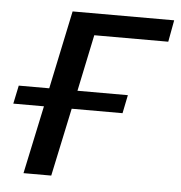

<svg xmlns="http://www.w3.org/2000/svg" viewBox="-43 -564 572 606"><g transform="rotate(5 242.5 -261.0)"><path d="M472.2 -453.1H237.8L200.2 -273.9H359.9L348.1 -215.8H187L141.1 0H53.2L99.1 -215.8H2L14.2 -273.9H110.8L163.1 -522H484.9Z"/></g></svg>

Font: Rawline Medium
Style: Italic
Weight: 500
Italic angle: -12°
Designer: Matt McInerney, Pablo Impallari, Rodrigo Fuenzalida
Foundry: Matt McInerney, Pablo Impallari, Rodrigo Fuenzalida
Version: Version 4.020;PS 004.020;hotconv 1.0.88;makeotf.lib2.5.64775